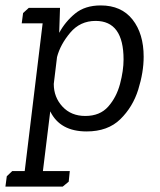

<svg xmlns="http://www.w3.org/2000/svg" viewBox="-51 -474 591 707"><path d="M202 195 180 213H-31L-26 175L-6 156H40L106 -388H29L34 -426L55 -445H170L167 -353Q189 -394 225.5 -424Q262 -454 320 -454Q396 -454 437 -402Q478 -350 478 -265Q478 -208 458 -144Q438 -80 392 -35Q346 10 268 10Q170 10 134 -64L107 156H206ZM263 -47Q317 -47 347.5 -81.5Q378 -116 391 -165Q404 -214 404 -255Q404 -397 301 -397Q244 -397 207.5 -353.5Q171 -310 159 -264L147 -165Q147 -116 179 -81.5Q211 -47 263 -47Z"/></svg>

Font: Zilla Slab
Style: Italic
Weight: 400
Italic angle: -6°
Designer: Typotheque.com
Foundry: Typotheque type foundry
Version: Version 1.1; 2017; ttfautohint (v1.6)